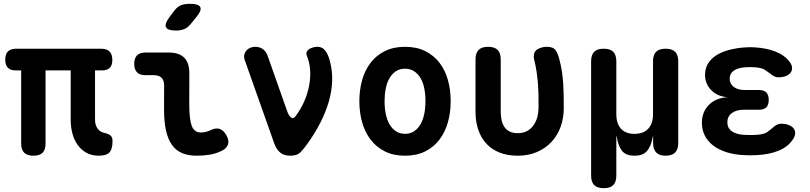

<svg xmlns="http://www.w3.org/2000/svg" viewBox="-20 -805 4240 1005"><path d="M496.2 10Q459.4 10 431.9 -5.6Q404.5 -21.1 386.2 -46.9Q367.9 -72.6 359 -106.6Q350.1 -140.5 350.1 -177.3V-436.4H218.4V-53.6Q218.4 -21.1 203 -5.6Q187.6 10 155.1 10Q122.6 10 106.7 -5.6Q90.8 -21.1 90.8 -53.6V-436.4H62.9Q34.5 -436.4 21 -450.6Q7.5 -464.8 7.5 -493.2Q7.5 -521.6 21.7 -535.8Q35.9 -550 64.3 -550H508.4Q538.9 -550 553.5 -535.4Q568 -520.9 568 -490.4Q568 -463.4 554.5 -449.9Q541 -436.4 514 -436.4H477.4V-179Q477.4 -150.2 491.2 -131.5Q504.9 -112.7 529.1 -108.6Q551.5 -103.4 560.3 -94.1Q569 -84.8 569 -66.6Q569 -24 552.8 -7Q536.6 10 496.2 10Z M970.7 -256.2Q970.7 -180.7 983.7 -146.1Q996.7 -111.5 1031.7 -111.5Q1043.8 -111.5 1056.6 -114.5Q1069.4 -117.4 1083.7 -124.3Q1112.1 -137.7 1131.8 -129.6Q1151.5 -121.5 1164.6 -97.6Q1180.1 -70.6 1173.7 -50.1Q1167.3 -29.5 1143.7 -17.1Q1111.7 -1 1078.6 4.5Q1045.6 10 1009.7 10Q966 10 933.8 -3.4Q901.6 -16.7 880.5 -46Q859.4 -75.3 849 -121.6Q838.7 -167.8 838.7 -232.9L839 -357.6Q839 -384.6 825.5 -398.1Q812 -411.6 785 -411.6H741.8Q712 -411.6 697.3 -426.3Q682.6 -441 682.6 -470.8Q682.6 -500.6 697.3 -515.3Q712 -530 741.8 -530H863Q917.3 -530 944.2 -503.1Q971 -476.3 971 -422ZM978 -679.1Q963.1 -660.5 944.5 -652.8Q925.9 -645 902.9 -645Q857.6 -645 849 -662.3Q840.4 -679.5 867.4 -716L892.3 -748.9Q909.3 -771.3 928.6 -778.1Q947.9 -785 974.7 -785Q1020.6 -785 1028.5 -767.4Q1036.4 -749.9 1007.7 -715.5Z M1261.4 -489.8Q1255.6 -506.1 1258.8 -518.9Q1262.1 -531.8 1270.2 -541Q1278.4 -550.3 1290.5 -555.1Q1302.7 -560 1315.4 -560Q1339.7 -560 1356.6 -547.5Q1373.4 -535 1380.8 -513.1L1482.2 -225.6Q1492.3 -197.3 1504 -189.5Q1515.7 -181.6 1525.8 -195.3Q1553.1 -231 1571.2 -271.6Q1589.3 -312.1 1597.6 -354.2Q1605.9 -396.3 1603.5 -436.9Q1601.2 -477.4 1586.2 -513.1Q1581.8 -524.2 1585.3 -532.8Q1588.9 -541.4 1597.3 -547.3Q1605.8 -553.2 1617.8 -556.6Q1629.8 -560 1641.6 -560Q1666.7 -560 1681.6 -541.2Q1696.4 -522.4 1705.6 -489.8Q1720.6 -436 1718.6 -380.8Q1716.6 -325.7 1700.3 -270.5Q1684 -215.4 1655.6 -160.3Q1627.1 -105.1 1588.2 -51.3Q1568.6 -23.6 1551.5 -6.8Q1534.4 10 1500 10Q1465.9 10 1446.3 -6.6Q1426.8 -23.1 1415.3 -54.8Z M2100 10Q2039.2 10 1994.4 -12.6Q1949.6 -35.1 1919.8 -74.2Q1890.1 -113.2 1875.5 -165Q1861 -216.8 1861 -275.3Q1861 -333.8 1875.4 -385.4Q1889.8 -437.1 1919.5 -476Q1949.3 -514.9 1994.2 -537.4Q2039.2 -560 2100 -560Q2161.1 -560 2206.1 -537.4Q2251 -514.9 2280.6 -476.3Q2310.2 -437.8 2324.6 -386.1Q2339 -334.5 2339 -275.3Q2339 -216.8 2324.5 -165Q2309.9 -113.2 2280.3 -74.2Q2250.7 -35.1 2205.8 -12.6Q2160.8 10 2100 10ZM2100 -104.5Q2127.3 -104.5 2147.5 -118Q2167.8 -131.4 2181.1 -154.5Q2194.5 -177.5 2200.7 -208.8Q2207 -240 2207 -275.3Q2207 -311.3 2200.9 -342.2Q2194.8 -373.2 2181.4 -395.9Q2168.1 -418.6 2147.8 -432Q2127.6 -445.5 2100 -445.5Q2072.4 -445.5 2052.2 -432Q2031.9 -418.6 2018.6 -395.5Q2005.2 -372.5 1999.1 -341.4Q1993 -310.3 1993 -275Q1993 -239.7 1999.3 -208.6Q2005.5 -177.5 2018.9 -154.5Q2032.2 -131.4 2052.5 -118Q2072.7 -104.5 2100 -104.5Z M2469 -494Q2469 -527.5 2485.2 -543.7Q2501.5 -560 2535 -560Q2568.5 -560 2584.8 -543.7Q2601 -527.5 2601 -494V-220.5Q2601 -196.8 2605.5 -176.3Q2609.9 -155.8 2620.1 -140.6Q2630.3 -125.3 2647.5 -116.7Q2664.6 -108 2690 -108Q2719.4 -108 2740 -119.8Q2760.7 -131.6 2773.7 -150.9Q2786.8 -170.1 2792.9 -193.6Q2799 -217.1 2799 -240.5Q2799 -275.3 2798.5 -306.5Q2798 -337.6 2795.7 -367.9Q2793.4 -398.2 2788.8 -428.8Q2784.2 -459.5 2776 -494Q2775 -498.4 2774.5 -501.7Q2774 -505.1 2774 -509.5Q2774 -537.3 2795.9 -548.6Q2817.9 -560 2842 -560Q2876.2 -560 2888.4 -541.9Q2900.6 -523.8 2908 -494Q2916.9 -460.5 2921.5 -429.3Q2926.1 -398.2 2928.1 -367.5Q2930 -336.9 2930.5 -305.6Q2931 -274.3 2931 -239.8Q2931 -187 2914.6 -141.4Q2898.1 -95.8 2866.8 -62.3Q2835.4 -28.7 2790.9 -9.4Q2746.4 10 2690 10Q2636.9 10 2595.9 -6Q2554.9 -22 2526.9 -51.9Q2498.9 -81.8 2483.9 -124.6Q2469 -167.3 2469 -219.8Z M3140.3 180Q3106.6 180 3090.3 163.9Q3074.1 147.7 3074.1 114V-484Q3074.1 -517.7 3090.2 -533.9Q3106.3 -550 3139.9 -550Q3173.6 -550 3189.9 -533.9Q3206.1 -517.7 3206.1 -484V-207Q3206.1 -158 3230.5 -131.2Q3255 -104.4 3301.3 -104.4Q3347.7 -104.4 3372.9 -131.2Q3398.1 -158 3398.1 -207V-484Q3398.1 -517.7 3414.2 -533.9Q3430.3 -550 3463.9 -550Q3497.6 -550 3513.9 -533.9Q3530.1 -517.7 3530.1 -484V-55.7Q3530.1 -22.9 3513.7 -6.4Q3497.3 10 3464.4 10Q3431.5 10 3415.1 -6.4Q3398.7 -22.9 3398.7 -55.7V-85Q3398.7 -95 3398.3 -95Q3398 -95 3396 -85Q3388 -40 3367 -15Q3346 10 3301.1 10Q3256.3 10 3236.2 -15Q3216.2 -40 3209.2 -85Q3206.8 -95 3206.5 -95Q3206.1 -95 3206.1 -85V114Q3206.1 147.7 3190 163.9Q3173.9 180 3140.3 180Z M4113.1 -481.4Q4125 -465.9 4125.9 -451.1Q4126.8 -436.2 4118.7 -425.2Q4110.6 -414.2 4094.2 -407.2Q4077.8 -400.3 4054.1 -400.3Q4044.2 -400.3 4036 -403.9Q4027.9 -407.5 4020.6 -412.6Q4013.3 -417.7 4005.5 -423.9Q3997.7 -430.1 3988.2 -436Q3979.3 -443.6 3965 -447.5Q3950.8 -451.5 3932.1 -452.8Q3919.4 -453.8 3906.9 -453.8Q3894.3 -453.8 3881.6 -452.8Q3843.7 -450.5 3821.6 -435.7Q3799.5 -420.9 3799.5 -392.9Q3799.5 -366 3820.9 -349.9Q3842.3 -333.8 3879.1 -333.8H3952.2Q3978.5 -333.8 3991.1 -321.2Q4003.8 -308.5 4003.8 -282.2Q4003.8 -255.9 3991.1 -243.2Q3978.5 -230.6 3952.2 -230.6H3874Q3833.9 -230.6 3810.6 -213Q3787.2 -195.5 3787.2 -165Q3787.2 -134.4 3810.6 -118Q3833.9 -101.5 3874 -99.2Q3890.5 -98.2 3907.1 -98.2Q3923.8 -98.2 3940.3 -99.2Q3962.2 -100.5 3978.2 -105.5Q3994.3 -110.5 4004.6 -120.6Q4013.5 -126.5 4020.6 -133Q4027.8 -139.6 4034.9 -144.9Q4042.1 -150.1 4050.2 -153.7Q4058.4 -157.3 4068.6 -157.3Q4092.3 -157.3 4109.2 -150.4Q4126.1 -143.4 4134.4 -132.4Q4142.6 -121.4 4142.2 -106.5Q4141.8 -91.7 4130.2 -75.2Q4105.6 -37.2 4056.6 -16.7Q4007.5 3.7 3940.3 7Q3923.8 8 3907.1 8Q3890.5 8 3874 7Q3824.6 4.7 3784.1 -7.9Q3743.7 -20.4 3714.7 -42.1Q3685.8 -63.8 3669.9 -94Q3654 -124.2 3654 -161.9Q3654 -219.8 3691.2 -256.6Q3728.4 -293.4 3790.5 -296.3Q3736.7 -298.9 3703.6 -332.2Q3670.5 -365.6 3670.5 -413.3Q3670.5 -446.2 3685.7 -471.7Q3701 -497.2 3728.6 -515Q3756.2 -532.9 3795.3 -543.4Q3834.5 -554 3881.6 -557Q3894.3 -558 3906.9 -558Q3919.4 -558 3932.1 -557Q3995.4 -553 4041.8 -534.1Q4088.2 -515.2 4113.1 -481.4Z"/></svg>

Font: Maple Mono
Style: Regular
Weight: 400
Monospace: yes
Designer: subframe7536
Version: Version 7.300